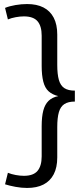

<svg xmlns="http://www.w3.org/2000/svg" viewBox="-20 -824 407 949"><path d="M114 -804Q162 -804 195 -787Q228 -770 245.5 -736.5Q263 -703 263 -653V-503Q263 -457 271 -429Q279 -401 298 -388.5Q317 -376 350 -376V-322Q317 -322 298 -309.5Q279 -297 271 -269.5Q263 -242 263 -196V-46Q263 4 245.5 37.5Q228 71 195 88Q162 105 114 105Q86 105 56.5 99.5Q27 94 5 87L19 30Q36 37 57.5 41Q79 45 98 45Q145 45 165.5 20.5Q186 -4 186 -51V-200Q186 -247 194 -277.5Q202 -308 220 -325.5Q238 -343 268 -349Q239 -356 220.5 -372.5Q202 -389 194 -420.5Q186 -452 186 -498V-648Q186 -695 165.5 -719Q145 -743 98 -743Q79 -743 57.5 -739Q36 -735 19 -728L5 -785Q27 -794 56.5 -799Q86 -804 114 -804Z"/></svg>

Font: Pathway Extreme 8pt Thin Light
Style: Regular
Weight: 300
Version: Version 1.001;gftools[0.9.26]